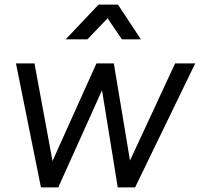

<svg xmlns="http://www.w3.org/2000/svg" viewBox="-20 -810 864 830"><path d="M157 0 49 -536H129L207 -114L397 -536H472L542 -116L737 -536H824L564 0H489L421 -420L232 0ZM264 -640 406 -790H490L589 -640H507L445 -731L358 -640Z"/></svg>

Font: Kosmopol Plus Jakarta Sans Italic It
Style: Regular
Weight: 400
Italic angle: -8.04999°
Designer: Gumpita Rahayu
Foundry: Tokotype
Version: Version 2.006